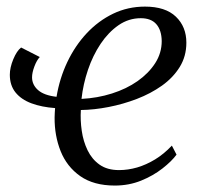

<svg xmlns="http://www.w3.org/2000/svg" viewBox="-20 -566 628 596"><path d="M103.5 -389Q94 -379 86.8 -359.8Q79.5 -340.5 79.5 -326Q79.5 -303 98 -286.5Q116.5 -270 155.5 -265.5Q165 -323 189 -373.5Q213 -424 249.2 -462.8Q285.5 -501.5 331.2 -523.5Q377 -545.5 430 -545.5Q493.5 -545.5 526 -514.2Q558.5 -483 558.5 -433.5Q558.5 -391.5 538 -358.2Q517.5 -325 482.8 -300.2Q448 -275.5 405 -259Q362 -242.5 317 -233.8Q272 -225 231 -224.5Q229 -192.5 233.8 -159.8Q238.5 -127 252 -99.2Q265.5 -71.5 289.2 -54.8Q313 -38 349.5 -38Q377.5 -38 405.8 -46.2Q434 -54.5 461.5 -71.2Q489 -88 513.5 -114L528 -86Q513 -65.5 484.2 -43Q455.5 -20.5 417.8 -5.2Q380 10 336.5 10Q271 10 229.2 -19.2Q187.5 -48.5 168.2 -96.8Q149 -145 149.5 -201.5Q149.5 -207.5 150 -215.5Q150.5 -223.5 151 -230.5Q109.5 -233.5 77.8 -245.2Q46 -257 28.2 -279Q10.5 -301 10.5 -334Q10.5 -356 21.2 -382Q32 -408 45.5 -418.5ZM417 -509.5Q379.5 -509.5 348 -487.8Q316.5 -466 292.2 -429.8Q268 -393.5 253 -349Q238 -304.5 233 -259Q282.5 -261.5 327.5 -275.8Q372.5 -290 407 -314.2Q441.5 -338.5 461.8 -370Q482 -401.5 482 -438.5Q481.5 -472.5 465.2 -491Q449 -509.5 417 -509.5Z"/></svg>

Font: Merriweather 72pt Light
Style: Italic
Weight: 300
Italic angle: -7.8°
Version: Version 2.101